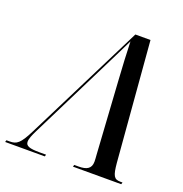

<svg xmlns="http://www.w3.org/2000/svg" viewBox="-176 -828 900 942"><g transform="rotate(20 273.5 -357.0)"><path d="M-48 0H159L162 -10H127C76 -10 55 -17 55 -39C55 -55 64 -76 77 -102L264 -478C307 -566 339 -627 361 -674C362 -627 367 -532 371 -473L395 -94C396 -82 397 -69 397 -59C397 -22 373 -10 332 -10H309L306 0H558L561 -10H550C516 -10 508 -26 502 -91L451 -714H372L62 -95C25 -21 8 -10 -28 -10H-45Z"/></g></svg>

Font: Noto Serif Display Condensed Medium
Style: Italic
Weight: 500
Width: 3
Italic angle: -12°
Designer: Monotype Design Team
Foundry: Monotype Imaging Inc.
Version: Version 2.009